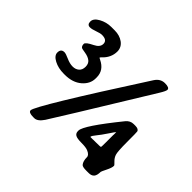

<svg xmlns="http://www.w3.org/2000/svg" viewBox="-159 -913 1148 1148"><g transform="rotate(45 415.0 -339.5)"><path d="M566.9 -142.1H587.4L589.4 -142.6H608.9Q650.4 -142.6 651.9 -145Q653.3 -147.5 653.3 -184.6V-245.1L653.8 -252.4V-271L653.3 -271.5Q651.4 -271.5 626.2 -233.6Q601.1 -195.8 582.8 -173.8Q564.5 -151.9 564.5 -144V-143.1Q564.5 -142.1 566.9 -142.1ZM188.5 -695.8H217.3Q258.8 -695.8 288.1 -674.8Q317.4 -653.3 317.9 -618.2Q317.9 -564.9 274.4 -524.9Q268.1 -519 268.1 -517.1Q268.1 -515.1 279.3 -509.8Q339.8 -481 339.8 -421.4V-412.1Q339.8 -365.7 299.6 -331.3Q259.3 -296.9 193.8 -296.9H184.6Q137.7 -296.9 102.8 -315.4Q67.9 -334 67.9 -359.4Q67.9 -391.1 97.2 -391.1Q108.9 -391.1 138.2 -377.9Q167.5 -364.7 191.9 -364.7Q216.3 -364.7 232.2 -378.7Q248 -392.6 248 -418.7Q248 -444.8 231.4 -458Q214.8 -471.2 186 -475.8Q157.2 -480.5 154.3 -482.4Q143.1 -489.3 143.1 -507.8Q143.1 -522 190.4 -544.9Q226.6 -562.5 226.6 -590.8Q226.6 -623 182.6 -623Q168.5 -623 141.8 -613.3Q115.2 -603.5 99.6 -603.5Q76.2 -603.5 76.2 -630.1Q76.2 -656.7 112.1 -676.3Q147.9 -695.8 188.5 -695.8ZM691.4 -667.5Q691.4 -656.2 670.4 -622.1Q329.1 -64.9 302.2 -24.7Q275.4 15.6 248 15.6H239.7Q199.2 15.6 199.2 -2.4Q199.2 -40.5 591.3 -648.4Q614.7 -685.1 653.1 -685.1Q691.4 -685.1 691.4 -667.5ZM693.8 -379.9H707.5Q735.4 -379.9 739.7 -363.3Q741.2 -357.4 741.2 -276.1Q741.2 -194.8 748 -174.6Q754.9 -154.3 770.8 -139.4Q786.6 -124.5 786.6 -120.6V-118.2Q786.6 -103 771.2 -72.3Q755.9 -41.5 755.9 -38.1Q755.9 -8.3 744.6 4.6Q733.4 17.6 709.5 17.6H689.5Q658.2 17.6 650.4 8.8Q635.7 -8.3 635.7 -42Q635.7 -60.1 606.9 -72.3Q589.4 -79.6 552 -79.6Q514.6 -79.6 501 -87.9Q487.3 -96.2 487.3 -114.3V-119.1Q487.3 -160.6 645 -355.5Q664.6 -379.9 693.8 -379.9Z"/></g></svg>

Font: Averia Libre
Style: Bold
Weight: 700
Version: Version 1.002